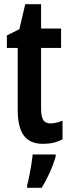

<svg xmlns="http://www.w3.org/2000/svg" viewBox="-20 -680 335 921"><path d="M223 -88Q236 -88 250 -91.5Q264 -95 280 -101V-12Q260 -1 237 4.5Q214 10 187 10Q123 10 94 -30Q65 -70 65 -152V-450H13V-510L73 -540L101 -660H177V-543H273V-450H177V-159Q177 -123 187 -105.5Q197 -88 223 -88ZM247 71Q236 109 218 149Q200 189 180 221H110V209Q115 191 120.5 164Q126 137 130.5 109Q135 81 137 61H247Z"/></svg>

Font: Noto Sans Lao ExtraCondensed SemiBold
Style: Regular
Weight: 600
Width: 2
Designer: Monotype Design Team
Foundry: Monotype Imaging Inc.
Version: Version 2.003; ttfautohint (v1.8.4.7-5d5b)